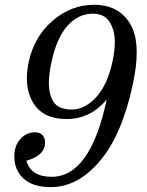

<svg xmlns="http://www.w3.org/2000/svg" viewBox="-20 -762 606 792"><path d="M189.5 9.8Q115.7 9.8 77.4 -25.1Q39.1 -60.1 39.1 -116.7Q39.1 -161.6 64.2 -189Q89.4 -216.3 124.5 -216.3Q147.9 -216.3 158.7 -200.2Q166 -189.5 166 -175.3Q166 -120.1 88.9 -99.1Q107.4 -32.7 193.4 -32.7Q352.5 -32.7 420.4 -352.1Q353.5 -271 254.4 -271Q157.7 -271 117.2 -337.4Q90.8 -380.9 90.8 -439Q90.8 -469.7 98.1 -504.9Q120.6 -610.8 197 -676.5Q273.4 -742.2 367.7 -742.2Q470.2 -742.2 517.1 -663.6Q543.9 -619.1 543.9 -545.4Q543.9 -489.3 528.3 -416Q483.4 -205.6 392.1 -97.9Q300.8 9.8 189.5 9.8ZM275.9 -310.1Q330.1 -310.1 377 -361.3Q423.8 -412.6 444.8 -511.7Q453.6 -554.2 453.6 -587.4Q453.6 -638.7 431.6 -672.1Q409.7 -705.6 362.8 -705.6Q303.2 -705.6 258.5 -656Q213.9 -606.4 192.4 -505.9Q181.6 -456.1 181.6 -419.4Q181.6 -370.1 202.1 -340.1Q222.7 -310.1 275.9 -310.1Z"/></svg>

Font: Munson
Style: Italic
Weight: 400
Italic angle: -12°
Designer: Paul James MIller
Foundry: High-Logic / Made with FontCreator
Version: Version 2.10;May 5, 2019;FontCreator 11.5.0.2430 64-bit